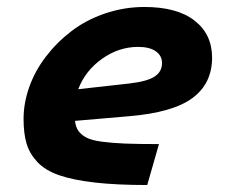

<svg xmlns="http://www.w3.org/2000/svg" viewBox="-20 -512 654 545"><path d="M431.2 -103 397.9 13.2Q310.1 13.2 248.8 6.1Q187.5 -1 147.9 -14.6Q108.4 -28.3 86.2 -52Q64 -75.7 55.4 -104.2Q46.9 -132.8 46.9 -174.8Q46.9 -219.2 63 -264.9Q79.1 -310.5 110.1 -351.1Q141.1 -391.6 182.4 -423.3Q223.6 -455.1 277.8 -473.6Q332 -492.2 390.1 -492.2Q482.4 -492.2 532.2 -453.6Q582 -415 582 -348.1Q582 -274.9 526.1 -233.6Q470.2 -192.4 346.2 -182.1L192.9 -168.9Q194.8 -151.4 202.6 -140.4Q210.4 -129.4 225.1 -121.6Q239.7 -113.8 268.6 -109.9Q297.4 -106 334.5 -104.5Q371.6 -103 431.2 -103ZM372.1 -378.9Q317.4 -378.9 269.8 -345.2Q222.2 -311.5 202.1 -258.8L346.2 -274.9Q397.9 -280.8 418.9 -294.7Q439.9 -308.6 439.9 -333Q439.9 -354 422.1 -366.5Q404.3 -378.9 372.1 -378.9Z"/></svg>

Font: IntelOne Mono Bold
Style: Italic
Weight: 700
Italic angle: -16°
Designer: Fred Shallcrass
Foundry: Frere-Jones Type LLC
Version: Version 1.200;hotconv 1.1.0;makeotfexe 2.6.0;FJTRelease1.2